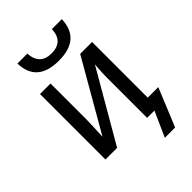

<svg xmlns="http://www.w3.org/2000/svg" viewBox="-260 -842 1095 1095"><g transform="rotate(-45 287.0 -295.0)"><path d="M154 -528V-239Q154 -223 152.5 -189.5Q151 -156 149 -104L393 -528H489V-79H574L479 152H396L464 0H405V-322Q405 -336 405.5 -351Q406 -366 407 -383Q409 -419 410 -426L163 0H69V-528ZM280 -586Q105 -586 101 -742H181Q187 -645 280 -645Q375 -645 379 -742H459Q454 -586 280 -586Z"/></g></svg>

Font: Libra Sans
Style: Regular
Weight: 400
Foundry: Context Ltd
Version: Version 1.000; ttfautohint (v1.3)